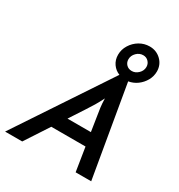

<svg xmlns="http://www.w3.org/2000/svg" viewBox="-228 -921 976 1046"><g transform="rotate(30 260.0 -398.0)"><path d="M-41.7 0 343.1 -579.2Q316 -589.6 299 -613.9Q281.9 -638.2 281.9 -670.8Q281.9 -703.5 299.7 -732.3Q317.4 -761.1 346.5 -778.5Q375.7 -795.8 409.7 -795.8Q452.1 -795.8 481.6 -767.4Q511.1 -738.9 511.1 -696.5Q511.1 -666.7 496.2 -639.9Q481.2 -613.2 456.6 -595.1Q431.9 -577.1 402.1 -572.2L500 0H402.1L378.5 -148.6H163.2L66 0ZM390.3 -630.6Q413.2 -630.6 431.2 -648.3Q449.3 -666 449.3 -689.6Q449.3 -709 436.1 -722.9Q422.9 -736.8 402.8 -736.8Q379.2 -736.8 361.1 -718.8Q343.1 -700.7 343.1 -677.1Q343.1 -657.6 356.2 -644.1Q369.4 -630.6 390.3 -630.6ZM217.4 -231.2H364.6L350 -325Q345.8 -349.3 342.7 -372.9Q339.6 -396.5 338.9 -428.5Q322.9 -396.5 309 -373.3Q295.1 -350 278.5 -325Z"/></g></svg>

Font: Afacad Medium
Style: Italic
Weight: 500
Italic angle: -14°
Designer: Kristian Moeller
Foundry: Dicotype
Version: Version 1.000; ttfautohint (v1.8.4.7-5d5b)